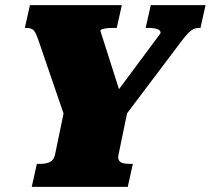

<svg xmlns="http://www.w3.org/2000/svg" viewBox="-20 -730 823 750"><path d="M104 0 124 -90H140Q160 -90 175 -97Q190 -104 195 -126L232 -305L237 -261L129 -576Q123 -593 117.5 -603Q112 -613 103.5 -617Q95 -621 82 -621H77L97 -710H456L436 -621H424Q407 -621 396 -619.5Q385 -618 379 -616Q373 -614 372 -610L461 -331L393 -312L607 -600Q608 -607 603 -611.5Q598 -616 587 -618.5Q576 -621 558 -621H549L569 -710H783L763 -621H758Q746 -621 735.5 -616Q725 -611 714 -599.5Q703 -588 688 -568L452 -255L480 -305L443 -126Q440 -112 444.5 -104Q449 -96 459.5 -93Q470 -90 483 -90H499L479 0Z"/></svg>

Font: Roboto Serif Black
Style: Italic
Weight: 900
Italic angle: -10°
Version: Version 1.008